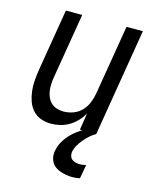

<svg xmlns="http://www.w3.org/2000/svg" viewBox="-112 -597 724 896"><g transform="rotate(15 250.0 -148.5)"><path d="M163 8Q137 8 113.5 -0.5Q90 -9 74 -27Q58 -45 50 -68Q42 -91 39 -116Q36 -141 38 -167Q40 -193 44 -219L94 -520H173L121 -208Q118 -191 117 -174Q116 -157 118 -140.5Q120 -124 126.5 -109Q133 -94 144.5 -83Q156 -72 172 -67Q188 -62 205 -62Q228 -62 251.5 -70.5Q275 -79 292 -97Q309 -115 318 -137.5Q327 -160 331 -183L387 -520H466L380 0H301L314 -82Q303 -62 286.5 -44.5Q270 -27 250 -15Q230 -3 207.5 2.5Q185 8 163 8ZM323 223Q308 223 294 220.5Q280 218 266.5 213.5Q253 209 241.5 201Q230 193 223 181.5Q216 170 213.5 155.5Q211 141 214 126Q219 97 236 71Q253 45 277 25Q301 5 328.5 -8.5Q356 -22 385 -30L380 0Q364 9 350 21.5Q336 34 324.5 48Q313 62 304 78Q295 94 292 111Q291 121 294 130.5Q297 140 304.5 145.5Q312 151 321.5 153.5Q331 156 342 156Q349 156 356.5 155Q364 154 372 152L360 219Q351 221 341.5 222Q332 223 323 223Z"/></g></svg>

Font: Iosevka SS18
Style: Italic
Weight: 400
Italic angle: -9°
Monospace: yes
Designer: Belleve Invis
Foundry: Belleve Invis
Version: Version 25.1.1; ttfautohint (v1.8.4)